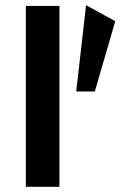

<svg xmlns="http://www.w3.org/2000/svg" viewBox="-20 -723 476 743"><path d="M80 0V-700H210V0ZM347 -369H275L313 -703L426 -641Z"/></svg>

Font: Panamera
Style: Bold
Weight: 700
Designer: Bastien Sozeau
Foundry: NBR — Bastien Sozeau
Version: Version 3.002; ttfautohint (v1.8.4.7-5d5b);gftools[0.9.33]